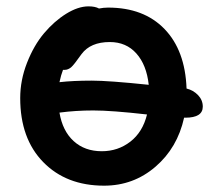

<svg xmlns="http://www.w3.org/2000/svg" viewBox="-20 -607 678 607"><path d="M309.1 -20Q189.5 -20 116.7 -94.5Q43.9 -168.9 43.9 -296.9Q43.9 -353.5 65.4 -408.4Q86.9 -463.4 119.1 -501.7Q151.4 -540 189.2 -563.5Q227.1 -586.9 259.8 -586.9Q280.8 -586.9 293 -580.1Q307.6 -583 321.8 -583Q434.6 -583 500 -515.4Q565.4 -447.8 569.8 -327.1Q591.3 -321.8 606.2 -306.2Q621.1 -290.5 621.1 -270Q621.1 -234.9 565.9 -234.9H562Q541 -139.6 471.4 -79.8Q401.9 -20 309.1 -20ZM270 -352.1Q323.7 -352.1 450.2 -338.9Q443.4 -401.9 411.1 -438Q378.9 -474.1 327.1 -474.1Q266.1 -474.1 237.8 -436Q213.4 -401.4 204.6 -394Q194.8 -386.2 185.1 -386.2H179.2Q172.9 -370.1 168 -347.2Q210.4 -352.1 270 -352.1ZM274.9 -257.8Q219.7 -257.8 168 -251Q177.7 -192.9 212.9 -160.9Q248 -128.9 301.8 -128.9Q353 -128.9 392.1 -159.2Q431.2 -189.5 444.8 -245.1Q332.5 -257.8 274.9 -257.8Z"/></svg>

Font: Shantell Sans Irregular Bouncy
Style: Regular
Weight: 600
Designer: Stephen Nixon, Anya Danilova, Shantell Martin
Foundry: Arrow Type
Version: Version 1.006;[9816181b4]